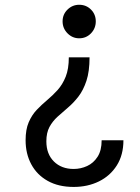

<svg xmlns="http://www.w3.org/2000/svg" viewBox="-20 -575 574 789"><path d="M262.8 -339.5H348Q348 -281.6 335.2 -242.9Q322.4 -204.2 302.2 -178.1Q282 -152 259.2 -132.8Q236.5 -113.6 216.3 -95.2Q196 -76.7 183.2 -53.1Q170.5 -29.5 170.5 5.7Q170.5 57.9 201.5 88.6Q232.6 119.3 282.7 119.3Q311.8 119.3 338.1 107.2Q364.3 95.2 381 69.2Q397.7 43.3 397.7 1.4H487.2Q487.2 61.8 460 104.8Q432.9 147.7 386.5 170.5Q340.2 193.2 282.7 193.2Q220.2 193.2 176 168.3Q131.7 143.5 108.5 100.1Q85.2 56.8 85.2 1.4Q85.2 -43 98 -72.6Q110.8 -102.3 131 -123.6Q151.3 -144.9 174 -163.9Q196.7 -182.9 217 -205.4Q237.2 -228 250 -259.9Q262.8 -291.9 262.8 -339.5ZM305.4 -555.4Q334.2 -555.4 353.9 -535.7Q373.6 -516 373.6 -487.2Q373.6 -458.5 353.9 -438Q334.2 -417.6 305.4 -417.6Q277.7 -417.6 257.5 -438Q237.2 -458.5 237.2 -487.2Q237.2 -516 257.5 -535.7Q277.7 -555.4 305.4 -555.4Z"/></svg>

Font: Interface
Style: Regular
Weight: 400
Designer: Rasmus Andersson
Foundry: rsms
Version: Version 1.8